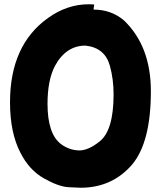

<svg xmlns="http://www.w3.org/2000/svg" viewBox="-20 -815 762 901"><path d="M352 -109Q394 -109 446 -150Q513 -201 513 -372Q513 -443 496 -505Q473 -591 381 -601Q290 -601 238 -506Q203 -439 203 -328Q203 -187 266 -139Q305 -110 352 -109ZM358 66Q349 66 302 63.5Q255 61 186 22Q117 -17 76 -98Q27 -192 27 -335Q27 -604 206 -731Q295 -795 397 -795L422 -794L419 -770Q502 -770 562 -719Q688 -598 688 -387Q688 -149 601 -44Q507 66 358 66Z"/></svg>

Font: KN Bobohei
Style: Bold
Weight: 700
Designer: Kingnam Type Foundry
Version: Version 1.710;March 18, 2023